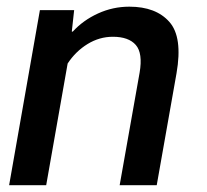

<svg xmlns="http://www.w3.org/2000/svg" viewBox="-20 -544 607 564"><path d="M6.8 0H115.7L178.7 -357.4Q202.1 -393.1 237.1 -414.6Q272 -436 311.5 -436Q357.9 -436 378.9 -411.9Q399.9 -387.7 390.1 -330.6L331.5 0H440.4L498.5 -328.6Q517.1 -435.1 477.5 -479.7Q438 -524.4 359.9 -524.4Q311.5 -524.4 267.8 -504.4Q224.1 -484.4 193.8 -451.2H190.9L197.8 -514.2H97.2Z"/></svg>

Font: Roboto Flex
Style: wght 500 wdth 100 opsz 14.0 GRAD 0.00 slnt -10.00 XTRA 468 XOPQ 96 YOPQ 79 YTLC 514 YTUC 712 YTAS 750 YTDE -203.00 YTFI 738
Weight: 500
Italic angle: -10°
Designer: Berlow after Robertson
Foundry: Google
Version: Version 3.100